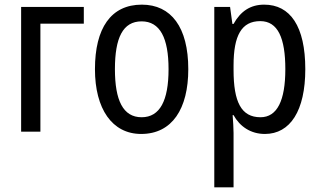

<svg xmlns="http://www.w3.org/2000/svg" viewBox="-20 -567 1377 827"><path d="M71 0H154V-465H341V-537H71Z M588 10C722 10 791 -99 791 -269C791 -450 717 -547 591 -547C458 -547 389 -446 389 -269C389 -98 463 10 588 10ZM590 -62C510 -62 475 -135 475 -269C475 -404 509 -475 590 -475C669 -475 706 -404 706 -269C706 -134 669 -62 590 -62Z M903 240H986V6C986 -16 984 -44 982 -71H986C1013 -22 1060 10 1121 10C1230 10 1295 -90 1295 -269C1295 -454 1230 -547 1118 -547C1058 -547 1016 -518 986 -464H981L971 -537H903ZM1102 -62C1019 -62 986 -128 986 -266V-285C986 -415 1021 -476 1101 -476C1177 -476 1209 -403 1209 -269C1209 -134 1174 -62 1102 -62Z"/></svg>

Font: Noto Sans Condensed
Style: Regular
Weight: 400
Width: 3
Designer: Monotype Design Team
Foundry: Monotype Imaging Inc.
Version: Version 2.013